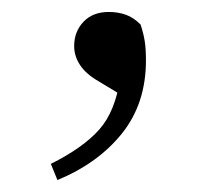

<svg xmlns="http://www.w3.org/2000/svg" viewBox="-20 -125 367 321"><path d="M76 176 65 149Q119 122 146 91.5Q173 61 181 5L193 40L145 11Q124 -1 114 -16Q104 -31 104 -48Q104 -72 119.5 -88.5Q135 -105 162 -105Q177 -105 190 -100.5Q203 -96 215 -84Q220 -69 222 -56Q224 -43 224 -24Q224 48 184 98Q144 148 76 176Z"/></svg>

Font: Noto Serif JP
Style: Regular
Weight: 400
Designer: Ryoko NISHIZUKA  (kana & ideographs); Frank Grießhammer (Latin, Greek & Cyrillic); Wenlong ZHANG  (bopomofo); Sandoll Co
Foundry: Adobe
Version: Version 2.003-H1;hotconv 1.1.1;makeotfexe 2.6.0